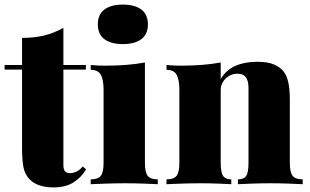

<svg xmlns="http://www.w3.org/2000/svg" viewBox="-24 -802 1349 836"><path d="M252 -681V-519H350V-499H252V-84Q252 -65 259 -56.5Q266 -48 282 -48Q293 -48 308 -54.5Q323 -61 336 -77L351 -65Q330 -29 295.5 -7.5Q261 14 209 14Q176 14 149.5 5.5Q123 -3 106 -20Q84 -42 78 -74.5Q72 -107 72 -159V-499H-4V-519H72V-637Q125 -637 168.5 -647.5Q212 -658 252 -681Z M511 -782Q563 -782 591.5 -760.5Q620 -739 620 -696Q620 -653 591.5 -631.5Q563 -610 511 -610Q459 -610 430.5 -631.5Q402 -653 402 -696Q402 -739 430.5 -760.5Q459 -782 511 -782ZM607 -530V-93Q607 -51 619.5 -36Q632 -21 663 -21V0Q643 -1 603 -2.5Q563 -4 521 -4Q479 -4 436 -2.5Q393 -1 371 0V-21Q402 -21 414.5 -36Q427 -51 427 -93V-410Q427 -455 415 -476.5Q403 -498 371 -498V-519Q403 -516 433 -516Q483 -516 526.5 -519.5Q570 -523 607 -530Z M1096 -533Q1142 -533 1168.5 -521.5Q1195 -510 1209 -493Q1224 -475 1231 -445Q1238 -415 1238 -364V-93Q1238 -51 1250.5 -36Q1263 -21 1294 -21V0Q1274 -1 1233.5 -2.5Q1193 -4 1154 -4Q1112 -4 1072 -2.5Q1032 -1 1012 0V-21Q1038 -21 1048 -36Q1058 -51 1058 -93V-418Q1058 -439 1053 -453Q1048 -467 1037.5 -474Q1027 -481 1009 -481Q991 -481 974.5 -472Q958 -463 947.5 -446.5Q937 -430 937 -409V-93Q937 -51 947.5 -36Q958 -21 983 -21V0Q964 -1 927 -2.5Q890 -4 851 -4Q809 -4 766 -2.5Q723 -1 701 0V-21Q732 -21 744.5 -36Q757 -51 757 -93V-410Q757 -455 745 -476.5Q733 -498 701 -498V-519Q733 -516 763 -516Q813 -516 856.5 -519.5Q900 -523 937 -530V-458Q961 -498 1001.5 -515.5Q1042 -533 1096 -533Z"/></svg>

Font: Playfair Display Black
Style: Regular
Weight: 900
Designer: Claus Eggers Sørensen
Foundry: Claus Eggers Sørensen
Version: Version 1.203